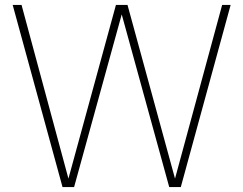

<svg xmlns="http://www.w3.org/2000/svg" viewBox="-20 -760 988 780"><path d="M234 0 31.5 -740H67.5L258 -34.5L451 -740H498L691 -34.5L882.5 -740H917L714.5 0H667.5L474.5 -701.5L281 0Z"/></svg>

Font: Encode Sans SemiCondensed SemiCondensed Thin
Style: Regular
Weight: 100
Width: 4
Designer: Multiple Designers
Foundry: Impallari Type
Version: Version 3.000; ttfautohint (v1.8.3) -l 8 -r 50 -G 200 -x 14 